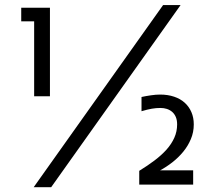

<svg xmlns="http://www.w3.org/2000/svg" viewBox="-20 -747 870 777"><path d="M116.2 10.7 640.1 -726.6H710.9L187 10.7ZM182.1 -357.4H118.2V-660.6H65.9V-715.8H182.1ZM629.4 -310.1Q611.8 -310.1 594.5 -307.1Q577.1 -304.2 552.7 -296.9V-354.5Q570.3 -358.4 590.6 -361.3Q610.8 -364.3 627.9 -364.3Q659.2 -364.3 684.6 -355.7Q710 -347.2 727.5 -331.3Q745.1 -315.4 754.6 -293.2Q764.2 -271 764.2 -243.7Q764.2 -211.9 752.4 -184.1Q740.7 -156.2 721.4 -132.8Q702.1 -109.4 677.7 -90.3Q653.3 -71.3 627.9 -57.6H761.7V0H543.5V-55.7Q577.6 -76.7 605.7 -97.9Q633.8 -119.1 654.1 -141.8Q674.3 -164.6 685.5 -189.7Q696.8 -214.8 696.8 -243.7Q696.8 -261.2 691.4 -273.7Q686 -286.1 676.8 -294.2Q667.5 -302.2 655.3 -306.2Q643.1 -310.1 629.4 -310.1Z"/></svg>

Font: Arian AMU
Style: Regular
Weight: 400
Designer: Ruben Hakobyan (Tarumian)
Foundry: Ruben Hakobyan (Tarumian)
Version: Version 4.003